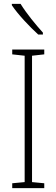

<svg xmlns="http://www.w3.org/2000/svg" viewBox="-20 -969 291 989"><path d="M86 -949H41V-942C73 -894 134 -830 177 -791H201V-801C163 -843 117 -899 86 -949ZM208 0V-25L145 -31V-682L208 -689V-714H43V-689L107 -682V-31L43 -25V0Z"/></svg>

Font: Noto Sans Devanagari Condensed ExtraLight
Style: Regular
Weight: 200
Width: 3
Designer: Jelle Bosma - Monotype Design Team
Foundry: Monotype Imaging Inc.
Version: Version 2.004